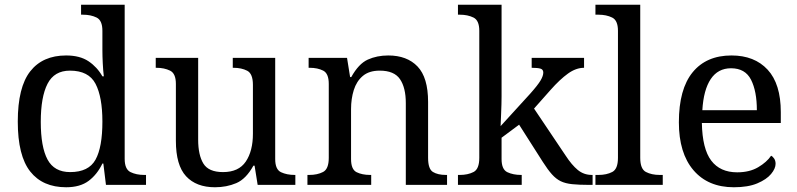

<svg xmlns="http://www.w3.org/2000/svg" viewBox="-20 -780 3364 810"><path d="M259 10Q160 10 107.5 -56.5Q55 -123 55 -267Q55 -412 107.5 -479Q160 -546 259 -546Q317 -546 353.5 -521.5Q390 -497 412 -458H418Q415 -483 413.5 -513.5Q412 -544 412 -568V-650Q412 -694 387.5 -706Q363 -718 330 -718H322V-760H506V-110Q506 -66 530.5 -54Q555 -42 588 -42H596V0H427L416 -90H412Q390 -44 354 -17Q318 10 259 10ZM276 -54Q354 -54 383 -106.5Q412 -159 412 -267Q412 -371 383 -426.5Q354 -482 275 -482Q209 -482 180.5 -426.5Q152 -371 152 -266Q152 -160 180.5 -107Q209 -54 276 -54Z M887 10Q808 10 765 -36.5Q722 -83 722 -186V-426Q722 -470 697.5 -482Q673 -494 640 -494H637V-536H816V-191Q816 -126 838 -90Q860 -54 921 -54Q987 -54 1017 -98.5Q1047 -143 1047 -216V-422Q1047 -469 1023 -481.5Q999 -494 965 -494H962V-536H1141V-109Q1141 -65 1165.5 -53.5Q1190 -42 1223 -42H1226V0H1067L1054 -81H1049Q1018 -25 977 -7.5Q936 10 887 10Z M1277 0V-42H1285Q1319 -42 1343 -54.5Q1367 -67 1367 -114V-426Q1367 -470 1343.5 -482Q1320 -494 1287 -494H1282V-536H1444L1457 -455H1462Q1493 -511 1531.5 -528.5Q1570 -546 1618 -546Q1697 -546 1741.5 -499.5Q1786 -453 1786 -350V-114Q1786 -67 1806.5 -54.5Q1827 -42 1861 -42H1866V0H1692V-345Q1692 -410 1667.5 -446Q1643 -482 1582 -482Q1537 -482 1510.5 -459.5Q1484 -437 1472.5 -400Q1461 -363 1461 -320V-109Q1461 -65 1484.5 -53.5Q1508 -42 1541 -42H1546V0Z M1912 0V-42H1920Q1954 -42 1978 -54.5Q2002 -67 2002 -114V-650Q2002 -694 1977.5 -706Q1953 -718 1920 -718H1912V-760H2096V-374Q2096 -361 2095.5 -340Q2095 -319 2094 -298Q2093 -277 2092.5 -262.5Q2092 -248 2092 -248L2217 -385Q2249 -421 2260.5 -440.5Q2272 -460 2272 -474Q2272 -487 2260 -490.5Q2248 -494 2223 -494V-536H2444V-494Q2410 -494 2376 -469.5Q2342 -445 2303 -401L2233 -322L2366 -124Q2392 -84 2417.5 -63Q2443 -42 2477 -42H2480V0H2466Q2423 0 2394 -3Q2365 -6 2345.5 -15.5Q2326 -25 2308.5 -44.5Q2291 -64 2270 -97L2170 -254L2096 -199V-109Q2096 -65 2120.5 -53.5Q2145 -42 2178 -42H2181V0Z M2492 0V-42H2505Q2539 -42 2563 -54.5Q2587 -67 2587 -114V-650Q2587 -694 2562.5 -706Q2538 -718 2505 -718H2492V-760H2681V-114Q2681 -67 2705 -54.5Q2729 -42 2763 -42H2776V0Z M3076 10Q2967 10 2905.5 -62Q2844 -134 2844 -264Q2844 -404 2902 -475Q2960 -546 3066 -546Q3163 -546 3218.5 -486Q3274 -426 3274 -307V-261H2941Q2943 -152 2980.5 -102.5Q3018 -53 3090 -53Q3142 -53 3178.5 -74.5Q3215 -96 3233 -123Q3240 -120 3246 -111Q3252 -102 3252 -89Q3252 -69 3233 -46Q3214 -23 3175 -6.5Q3136 10 3076 10ZM3173 -315Q3173 -395 3148.5 -443.5Q3124 -492 3064 -492Q3009 -492 2978.5 -446.5Q2948 -401 2943 -315Z"/></svg>

Font: Noto Serif Dives Akuru
Style: Regular
Weight: 400
Designer: Fernando Caro
Foundry: Fernando Caro
Version: Version 2.000; ttfautohint (v1.8.4.7-5d5b)